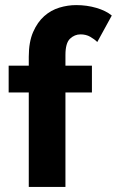

<svg xmlns="http://www.w3.org/2000/svg" viewBox="-20 -734 459 754"><path d="M14 -476H93V-511Q93 -569 110 -608Q127 -647 153.5 -670.5Q180 -694 213 -704Q246 -714 279 -714Q321 -714 358.5 -703Q396 -692 419 -673L362 -569Q351 -580 334.5 -589.5Q318 -599 296 -599Q273 -599 255 -582Q237 -565 237 -518V-476H341V-371H237V0H93V-371H14Z"/></svg>

Font: Post Grotesk Bold
Style: Bold
Weight: 700
Version: Version 1.0